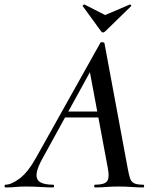

<svg xmlns="http://www.w3.org/2000/svg" viewBox="-58 -822 681 842"><path d="M-34 0Q-38 0 -38 -6Q-38 -12 -34 -12Q-8 -12 28.5 -39.5Q65 -67 101 -132L382 -634Q384 -638 391.5 -637Q399 -636 400 -633L502 -84Q507 -57 512 -41Q517 -25 530 -18.5Q543 -12 570 -12Q574 -12 574 -6Q574 0 570 0Q545 0 519 -2Q493 -4 462 -4Q432 -4 408 -2Q384 0 359 0Q355 0 355 -6Q355 -12 359 -12Q400 -12 411.5 -27Q423 -42 415 -84L333 -523L379 -583L130 -130Q105 -86 102.5 -60Q100 -34 118.5 -23Q137 -12 175 -12Q179 -12 179 -6Q179 0 174 0Q152 0 120 -2Q88 -4 58 -4Q29 -4 10.5 -2Q-8 0 -34 0ZM209 -307 224 -333H411L413 -307ZM385 -685 305 -795Q304 -797 307 -800Q310 -803 313 -802L403 -756L511 -802Q513 -803 516 -800Q519 -797 517 -795L404 -685Q393 -674 385 -685Z"/></svg>

Font: Cormorant SemiBold
Style: Italic
Weight: 600
Italic angle: -10°
Designer: Christian Thalmann (Catharsis Fonts)
Foundry: Catharsis Fonts
Version: Version 4.000